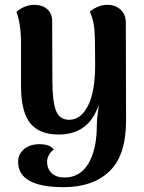

<svg xmlns="http://www.w3.org/2000/svg" viewBox="-20 -550 597 795"><path d="M502 -52Q502 94 433 159.5Q364 225 244 225Q55 225 55 120Q55 88 79.5 67.5Q104 47 144 47Q186 47 203 69Q189 79 182 92.5Q175 106 175 119Q175 149 194 167Q213 185 247 185Q312 185 346.5 126.5Q381 68 381 -34Q381 -54 389 -116Q348 7 223 7Q143 7 105 -40Q67 -87 67 -195V-374Q67 -450 48 -501Q83 -530 122 -530Q155 -530 175.5 -512Q196 -494 196 -462L197 -215Q197 -131 211.5 -92.5Q226 -54 266 -54Q315 -54 344.5 -112.5Q374 -171 374 -282Q374 -391 371 -428Q368 -465 352 -502Q363 -512 382.5 -521Q402 -530 426 -530Q458 -530 479.5 -510Q501 -490 501 -456Z"/></svg>

Font: Arima Madurai Black
Style: Regular
Weight: 900
Designer: Joana Correia and Natanael Gama
Foundry: NDISCOVER
Version: Version 1.019